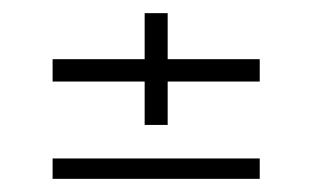

<svg xmlns="http://www.w3.org/2000/svg" viewBox="-20 -505 475 292"><path d="M200 -315V-381H60V-415H200V-485H235V-415H375V-381H235V-315ZM60 -233V-264H375V-233Z"/></svg>

Font: Big Shoulders Stencil Text Thin Thin
Style: Regular
Weight: 250
Version: Version 2.001